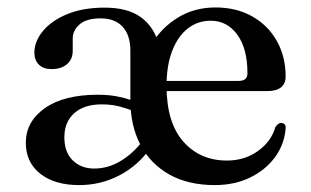

<svg xmlns="http://www.w3.org/2000/svg" viewBox="-20 -498 856 528"><path d="M351.5 -191Q330.5 -199.5 308.5 -205.2Q286.5 -211 260 -211Q211.5 -211 184.2 -186.8Q157 -162.5 157 -120.5Q157 -79.5 180 -57Q203 -34.5 239 -34.5Q277 -34.5 311 -54.8Q345 -75 371.5 -109.5L390.5 -87Q358.5 -42 307.8 -15.5Q257 11 197.5 11Q130.5 11 90.8 -20.2Q51 -51.5 51 -105.5Q51 -163.5 103.2 -200.5Q155.5 -237.5 249.5 -237.5Q283 -237.5 310.2 -231.2Q337.5 -225 359 -215.5ZM765.5 -287.5Q765.5 -268 752.8 -257.8Q740 -247.5 715 -247.5H413V-275.5H636.5Q660.5 -275.5 660.5 -296.5Q660.5 -364.5 632.5 -402.8Q604.5 -441 559.5 -441Q523.5 -441 496.2 -419.5Q469 -398 453.5 -358Q438 -318 438 -262Q438 -161 484 -108.8Q530 -56.5 604 -56.5Q653 -56.5 689.5 -82.8Q726 -109 737.5 -149Q745.5 -160.5 753.5 -160Q759.5 -159.5 762.8 -156Q766 -152.5 765.5 -145.5Q762.5 -102 736.8 -66.5Q711 -31 668.2 -10Q625.5 11 570.5 11Q497.5 11 445.5 -18.2Q393.5 -47.5 366 -100.2Q338.5 -153 338.5 -223V-358.5Q338.5 -401.5 317.2 -424.5Q296 -447.5 256.5 -447.5Q218 -447.5 199 -431Q180 -414.5 180 -392V-358.5Q180 -335 164.2 -321.5Q148.5 -308 121.5 -308Q99.5 -308 87 -320.2Q74.5 -332.5 74.5 -353.5Q74.5 -383.5 97.5 -412Q120.5 -440.5 164 -458.8Q207.5 -477 268 -477Q331 -477 367.2 -450.8Q403.5 -424.5 416.5 -376.5L396 -375.5Q424 -422 469.5 -449.8Q515 -477.5 572.5 -477.5Q630 -477.5 673.5 -453Q717 -428.5 741.2 -385.5Q765.5 -342.5 765.5 -287.5Z"/></svg>

Font: Fraunces 24pt
Style: Regular
Weight: 400
Version: Version 1.000;[b76b70a41]